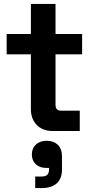

<svg xmlns="http://www.w3.org/2000/svg" viewBox="-20 -670 472 982"><path d="M248 0Q199 0 168.5 -30.5Q138 -61 138 -112V-392H14V-496H138V-650H264V-496H400V-392H264V-134Q264 -104 292 -104H388V0ZM160 292V233H190Q213 233 222 224Q231 215 231 195V189H218Q183 189 163 170Q143 151 143 120Q143 88 164 69Q185 50 219 50Q254 50 275.5 70.5Q297 91 297 130V198Q297 243 270.5 267.5Q244 292 193 292Z"/></svg>

Font: Space Grotesk Frontify
Style: Bold
Weight: 700
Designer: Florian Karsten
Version: Version 2.000